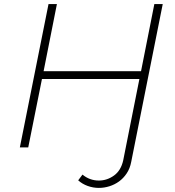

<svg xmlns="http://www.w3.org/2000/svg" viewBox="-20 -720 857 938"><path d="M383 133Q418 162 463 162Q503 162 537 137.5Q571 113 582 63L661 -334H185L118 0H77L217 -700H258L193 -372H669L734 -700H775L621 71Q615 103 599 127Q583 151 561.5 166.5Q540 182 514.5 190Q489 198 463 198Q435 198 408.5 188.5Q382 179 362 161Z"/></svg>

Font: Argentum Sans ExtraLight
Style: Italic
Weight: 200
Italic angle: -11°
Designer: Julieta Ulanovsky (font), Cristiano Sobral (main changes and remaster)
Foundry: Julieta Ulanovsky (font), Cristiano Sobral (main changes and remaster)
Version: Version 2.007;June 15, 2022;FontCreator 14.0.0.2814 64-bit; 